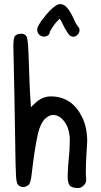

<svg xmlns="http://www.w3.org/2000/svg" viewBox="-20 -941 503 960"><path d="M275.4 -859.4Q267.6 -853.5 275.4 -855.5ZM278.3 -847.7Q253.9 -822.3 252.9 -819.3Q238.3 -799.8 235.4 -793Q233.4 -788.1 229.5 -784.2Q229.5 -768.6 215.8 -761.7Q208 -757.8 200.2 -757.8Q192.4 -757.8 184.6 -761.7Q168.9 -769.5 166 -788.1Q166 -790 167 -799.8Q168 -805.7 170.9 -810.5Q172.9 -814.5 177.2 -821.8Q181.6 -829.1 183.6 -832Q185.5 -835 191.4 -842.8Q196.3 -850.6 198.2 -850.6Q208 -865.2 225.6 -883.8Q243.2 -902.3 257.8 -912.1Q273.4 -922.9 287.1 -919.9Q300.8 -917 309.6 -908.2Q319.3 -899.4 328.1 -885.7Q336.9 -871.1 343.8 -857.4Q349.6 -843.8 356.4 -830.1Q363.3 -816.4 369.1 -809.6Q377 -801.8 377.9 -792Q377.9 -782.2 373 -773.4Q367.2 -765.6 359.4 -760.7Q350.6 -755.9 341.8 -757.8Q331.1 -759.8 324.2 -768.6Q305.7 -793.9 292 -824.2Q286.1 -836.9 278.3 -847.7ZM54.7 -760.7Q63.5 -771.5 84 -772.5Q109.4 -772.5 115.2 -752.4Q121.1 -732.4 124 -635.7Q127.9 -505.9 130.9 -462.9L134.8 -405.3L156.2 -425.8Q191.4 -459 234.4 -459Q235.4 -459 237.3 -459Q339.8 -457 389.6 -357.4Q416 -304.7 416 -234.4Q416 -224.6 412.1 -167Q409.2 -124 409.2 -85Q409.2 -62.5 410.2 -57.6Q411.1 -50.8 411.1 -41Q411.1 -27.3 399.4 -14.6Q385.7 -1 372.1 -1Q345.7 -1 334 -8.8Q318.4 -19.5 318.4 -57.6Q318.4 -92.8 323.2 -140.6Q329.1 -194.3 329.1 -241.2Q329.1 -256.8 328.1 -260.7Q323.2 -306.6 299.3 -336.4Q275.4 -366.2 246.1 -366.2Q224.6 -366.2 204.1 -345.7Q181.6 -322.3 169.9 -273.4Q152.3 -193.4 138.7 -73.2Q133.8 -24.4 122.1 -15.6Q109.4 -5.9 95.7 -5.9Q81.1 -5.9 70.3 -16.6Q62.5 -24.4 60.1 -59.6Q57.6 -94.7 55.7 -250Q51.8 -501 48.8 -612.3Q46.9 -704.1 46.9 -710.9Q46.9 -752.9 54.7 -760.7Z"/></svg>

Font: sage sans
Style: Regular
Weight: 400
Version: Version 001.032